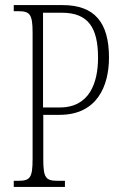

<svg xmlns="http://www.w3.org/2000/svg" viewBox="-20 -734 484 754"><path d="M34 0H235V-24H207C160 -24 150 -35 150 -108V-283H214C361 -283 408 -396 408 -508C408 -645 352 -714 226 -714H34V-690H51C97 -690 108 -679 108 -606V-110C108 -35 98 -24 51 -24H34ZM215 -312H149V-684H223C326 -684 365 -626 365 -507C365 -410 332 -312 215 -312Z"/></svg>

Font: Noto Serif Thai ExtraCondensed ExtraLight
Style: Regular
Weight: 200
Width: 2
Designer: Monotype Design Team
Foundry: Monotype Imaging Inc.
Version: Version 2.002